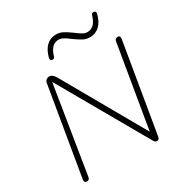

<svg xmlns="http://www.w3.org/2000/svg" viewBox="-201 -1035 1134 1191"><g transform="rotate(-30 366.0 -439.0)"><path d="M61 -18 167 -648Q170 -662 179.5 -669Q189 -676 199 -676Q209 -676 219 -669.5Q229 -663 239 -647L583 -42H565L668 -656Q669 -666 675 -671Q681 -676 691 -676Q700 -676 704 -669.5Q708 -663 706 -652L599 -14Q596 6 580 6Q572 6 567.5 2.5Q563 -1 558 -9L186 -660H203L99 -14Q98 -4 92.5 1Q87 6 77 6Q68 6 63.5 -0.5Q59 -7 61 -18ZM256 -775Q269 -827 297.5 -853.5Q326 -880 367 -880Q392 -880 415 -868Q438 -856 469 -833Q494 -814 510.5 -804.5Q527 -795 544 -795Q571 -795 590 -813.5Q609 -832 620 -870L621 -872Q623 -879 627.5 -882Q632 -885 639 -884Q647 -883 650.5 -878Q654 -873 652 -864Q639 -812 610.5 -785.5Q582 -759 541 -759Q515 -759 493 -771Q471 -783 439 -806Q415 -825 397.5 -834.5Q380 -844 364 -844Q337 -844 318 -825.5Q299 -807 288 -769Q287 -768 287 -766Q285 -760 280.5 -757Q276 -754 269 -755Q261 -756 257.5 -761Q254 -766 256 -775Z"/></g></svg>

Font: SN Pro Thin
Style: Italic
Weight: 200
Italic angle: -9°
Designer: Tobias Whetton
Foundry: Supernotes
Version: Version 1.003;Glyphs 3.3 (3324)